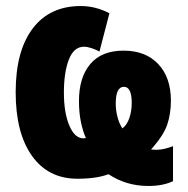

<svg xmlns="http://www.w3.org/2000/svg" viewBox="-20 -583 623 637"><path d="M248 -563Q297 -563 343 -539L310 -412Q297 -419 283 -423.5Q269 -428 259 -428Q225 -428 208.5 -385.5Q192 -343 192 -276Q192 -209 210 -166.5Q228 -124 257 -124Q259 -124 261.5 -124.5Q264 -125 265 -125Q255 -147 248.5 -178Q242 -209 242 -248Q242 -326 279.5 -370.5Q317 -415 390 -415Q463 -415 505 -370.5Q547 -326 547 -249Q547 -206 535 -170Q523 -134 481 -87Q483 -87 489 -86.5Q495 -86 499 -86Q512 -86 526.5 -89.5Q541 -93 554 -98V18Q521 34 472 34Q399 34 340 -5Q300 10 237 10Q140 10 86 -66Q32 -142 32 -277Q32 -414 88.5 -488.5Q145 -563 248 -563ZM391 -295Q364 -295 364 -239Q364 -218 369.5 -196Q375 -174 386 -157Q401 -168 409 -191Q417 -214 417 -242Q417 -295 391 -295Z"/></svg>

Font: Noto Sans ExtraCondensed Black
Style: Regular
Weight: 900
Width: 2
Designer: Monotype Design Team
Foundry: Monotype Imaging Inc.
Version: Version 2.013; ttfautohint (v1.8.4.7-5d5b)